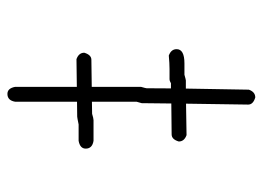

<svg xmlns="http://www.w3.org/2000/svg" viewBox="-117 -610 722 528"><g transform="rotate(90 244.0 -346.0)"><path d="M223.6 -496.1Q224.6 -564 226.6 -669.4Q232.9 -687 248 -687Q267.6 -681.2 267.6 -667.5L265.1 -496.6Q299.3 -497.1 351.6 -498Q369.1 -491.7 369.1 -476.6Q363.3 -457 349.6 -457Q334.5 -457 264.6 -456.1Q263.7 -397.5 263.7 -374.5L259.8 -360.8V-237.8Q281.7 -238.3 293 -238.3Q305.7 -242.2 310.5 -242.2H367.2Q388.7 -238.8 388.7 -220.7Q388.7 -205.1 367.2 -201.2H322.3Q303.2 -197.3 300.8 -197.3Q287.1 -197.3 259.8 -196.8V-26.9Q256.3 -5.4 238.3 -5.4Q222.7 -5.4 218.8 -26.9V-196.3Q186 -195.8 142.6 -195.3Q125 -201.7 125 -216.8Q130.9 -236.3 144.5 -236.3Q187.5 -236.8 218.8 -237.3V-372.6Q222.7 -386.2 222.7 -388.2Q222.7 -407.2 223.1 -455.1H209Q202.6 -451.2 197.3 -451.2H169.9Q154.3 -451.2 132.8 -449.2Q115.2 -455.6 115.2 -470.7Q115.2 -492.2 154.3 -492.2H185.5Q199.2 -496.1 201.2 -496.1Z"/></g></svg>

Font: CEF Fonts CJK
Style: Regular
Weight: 400
Designer: PartyBoss (派对大魔王)
Version: Release 2.25